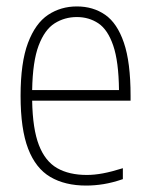

<svg xmlns="http://www.w3.org/2000/svg" viewBox="-20 -568 464 597"><path d="M248 9Q182 9 136.5 -17.8Q91 -44.5 67.5 -105.5Q44 -166.5 44 -270Q44 -373.5 67 -434.5Q90 -495.5 129.5 -521.8Q169 -548 219 -548Q269.5 -548 307 -522Q344.5 -496 365.2 -435.2Q386 -374.5 386 -270V-255H80Q81.5 -167 101 -116.8Q120.5 -66.5 157.8 -45.2Q195 -24 250 -24Q273.5 -24 300.2 -29Q327 -34 362 -45V-11Q330 0 302.2 4.5Q274.5 9 248 9ZM219 -515Q181 -515 150 -495.5Q119 -476 100.2 -426.5Q81.5 -377 80 -288H350Q349 -377 332 -426.5Q315 -476 285.8 -495.5Q256.5 -515 219 -515Z"/></svg>

Font: Encode Sans Cnd Th
Style: Regular
Weight: 100
Width: 3
Designer: Multiple Designers
Foundry: Impallari Type
Version: Version 3.002; ttfautohint (v1.8.3) -l 8 -r 50 -G 200 -x 14 